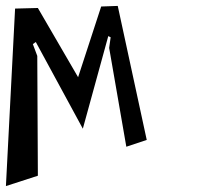

<svg xmlns="http://www.w3.org/2000/svg" viewBox="-50 -659 726 649"><path d="M-30 -30 78 -65 76 -470 61 -510 71 -517 230 -224 316 -537 324 -533 319 -497 377 -163 446 -186 348 -639 292 -637 214 -398 78 -632 1 -630Z"/></svg>

Font: Charger Slice
Style: Regular
Weight: 400
Designer: Jasper
Foundry: Cannot Into Space Fonts
Version: Version 1.1